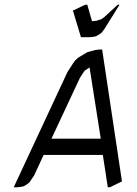

<svg xmlns="http://www.w3.org/2000/svg" viewBox="-20 -794 579 814"><path d="M38.1 0 266.1 -488.8 288.1 -522.9 297.9 -537.1 312 -549.8 338.9 -565.9 351.1 -573.2 384.8 -582 400.9 -584H413.1L497.1 -24.9L445.8 0H437L416 -137.2H165L125 -50.8L113.8 -34.2L105 -21L100.1 -17.1L86.9 -7.8L79.1 -3.9L69.8 -2L54.2 0ZM198.2 -206.1H407.2L359.9 -506.8V-507.8L357.9 -506.8L344.2 -498L338.9 -494.1L329.1 -480L318.8 -463.9ZM289.1 -749 340.8 -773.9H350.1L370.1 -704.1L389.2 -706.1L404.8 -710.9L410.2 -712.9L422.9 -722.2L479 -773.9H486.8L421.9 -669.9L413.1 -658.2L409.2 -653.8L394 -644L386.2 -640.1L377.9 -638.2L360.8 -636.2H323.2Z"/></svg>

Font: Petahja
Style: Italic
Weight: 400
Designer: T. Christopher White
Version: Version 1.1